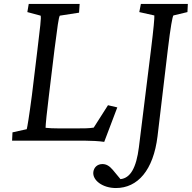

<svg xmlns="http://www.w3.org/2000/svg" viewBox="-20 -710 968 969"><path d="M506 6 572 -168 525 -179 453 -66C428 -62 405 -62 371 -62H276C249 -62 229 -63 210 -65C210 -80 217 -150 227 -229L255 -460C270 -576 276 -623 282 -631L379 -646L382 -690H125L118 -649L185 -631C189 -622 182 -568 169 -460L141 -229C127 -122 118 -69 115 -58L43 -42L41 0H410C439 0 480 2 506 6ZM451 158C446 200 498 239 565 239C675 239 754 149 775 -22L827 -460C841 -576 850 -624 855 -632L926 -649L928 -690H691L683 -649L759 -632C760 -619 755 -564 742 -459L681 33C668 137 638 189 588 194L549 147C532 127 516 118 497 118C471 118 454 135 451 158Z"/></svg>

Font: TPK Tissa Web
Style: Italic
Weight: 400
Italic angle: -7°
Designer: Jacques Le Bailly, Suppakit Chalermlarp | Katatrad Co.,Ltd.
Foundry: Jacques Le Bailly, Cadson Demak Co.,Ltd.
Version: Version 5.000;Glyphs 3.1.2 (3151)